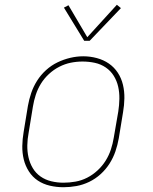

<svg xmlns="http://www.w3.org/2000/svg" viewBox="-20 -777 640 805"><path d="M246 8Q217 8 189 1.5Q161 -5 138.5 -20Q116 -35 101 -58.5Q86 -82 79.5 -109Q73 -136 73.5 -165Q74 -194 79 -223L97 -333Q102 -361 111 -387.5Q120 -414 135.5 -438.5Q151 -463 173 -483Q195 -503 221 -515.5Q247 -528 274.5 -534.5Q302 -541 329 -541Q358 -541 386 -533.5Q414 -526 436.5 -510.5Q459 -495 474 -472Q489 -449 495.5 -421.5Q502 -394 501.5 -365Q501 -336 496 -307L478 -197Q473 -169 464 -142.5Q455 -116 439.5 -91.5Q424 -67 402 -47Q380 -27 354 -14.5Q328 -2 300.5 3Q273 8 246 8ZM246 -11Q271 -11 296.5 -15.5Q322 -20 345.5 -32Q369 -44 389 -62.5Q409 -81 423 -103.5Q437 -126 445 -150.5Q453 -175 457 -200L476 -310Q480 -336 480.5 -362.5Q481 -389 475.5 -413.5Q470 -438 457 -459Q444 -480 423.5 -494Q403 -508 378 -513.5Q353 -519 326 -519Q301 -519 276.5 -514Q252 -509 228.5 -497Q205 -485 185 -466.5Q165 -448 151.5 -426Q138 -404 130 -379.5Q122 -355 118 -330L100 -220Q95 -194 94.5 -168Q94 -142 99.5 -117.5Q105 -93 117.5 -72Q130 -51 150 -37Q170 -23 195 -17Q220 -11 246 -11ZM333 -606 248 -745 267 -755 346 -621 470 -757 487 -743 356 -606Z"/></svg>

Font: Iosevka Slab ThExObl
Style: Regular
Weight: 100
Width: 7
Italic angle: -9°
Monospace: yes
Designer: Belleve Invis
Foundry: Belleve Invis
Version: Version 11.1.1; ttfautohint (v1.8.3)